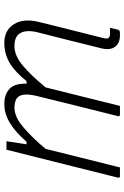

<svg xmlns="http://www.w3.org/2000/svg" viewBox="137 -713 576 890"><g transform="rotate(-90 425.0 -268.0)"><path d="M176 -526H215Q215 -526 212.5 -507.5Q210 -489 206.5 -467Q203 -445 201 -433H213Q256 -483 299 -509.5Q342 -536 388 -536Q432 -536 458 -512Q484 -488 482 -433H494Q536 -486 578 -511Q620 -536 672 -536Q729 -536 757.5 -492Q786 -448 768 -375Q761 -345 749 -297.5Q737 -250 722.5 -192.5Q708 -135 693 -75Q692 -68 691.5 -62.5Q691 -57 694 -53Q700 -46 714 -46H741Q739 -36 737 -28Q735 -20 733 -11Q730 0 719 0H707Q670 0 653 -23Q636 -46 646 -86Q667 -170 686.5 -249Q706 -328 719 -377Q733 -430 718 -459.5Q703 -489 656 -489Q613 -489 568 -452Q523 -415 465 -345Q449 -280 426 -188.5Q403 -97 379 0H340Q328 0 332 -11Q350 -82 367 -150.5Q384 -219 398.5 -277.5Q413 -336 423 -377Q435 -423 431 -447Q427 -471 411.5 -480Q396 -489 371 -489Q329 -489 281.5 -449Q234 -409 180 -345Q163 -277 140.5 -186Q118 -95 94 0H55Q43 0 47 -11Q73 -115 99 -219Q125 -323 151 -426Z"/></g></svg>

Font: Recursive Sn Lnr St Lt
Style: Italic
Weight: 300
Italic angle: -15°
Version: Version 1.079;hotconv 1.0.112;makeotfexe 2.5.65598; ttfautoh